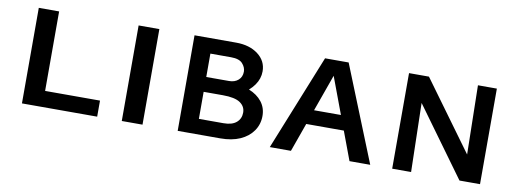

<svg xmlns="http://www.w3.org/2000/svg" viewBox="-46 -700 2512 930"><g transform="rotate(10 1210.5 -235.0)"><path d="M84 0V-470H184V0ZM117 0V-79H454V0Z M575 0V-470H677V0Z M850 0V-470H1055Q1121 -470 1163 -438Q1205 -406 1205 -355Q1205 -319 1183 -287.5Q1161 -256 1124 -235.5Q1087 -215 1041 -215L1059 -274Q1113 -274 1154.5 -257.5Q1196 -241 1219 -211.5Q1242 -182 1242 -142Q1242 -101 1219.5 -68.5Q1197 -36 1156.5 -18Q1116 0 1059 0ZM941 -75H1062Q1104 -75 1125.5 -93.5Q1147 -112 1147 -142Q1147 -172 1121 -190Q1095 -208 1035 -208H918V-281H1053Q1081 -281 1098.5 -296.5Q1116 -312 1116 -338Q1116 -359 1099.5 -377.5Q1083 -396 1043 -396H941Z M1303 0 1492 -470H1608L1797 0H1695L1535 -428H1560L1407 0ZM1403 -141 1426 -213H1653L1687 -141Z M1905 0V-470H1987L1998 0ZM2282 0H2236L1943 -403V-470H2003L2278 -93ZM2337 -470V0H2253L2244 -470Z"/></g></svg>

Font: Ysabeau SC SemiBold
Style: Regular
Weight: 600
Designer: Christian Thalmann (Catharsis Fonts)
Version: Version 2.001;gftools[0.9.30]; featfreeze: smcp